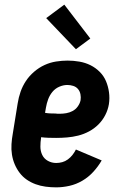

<svg xmlns="http://www.w3.org/2000/svg" viewBox="-20 -799 540 827"><path d="M222 8Q199 8 176.5 5Q154 2 133.5 -5.5Q113 -13 95.5 -25Q78 -37 65 -54Q52 -71 43.5 -91Q35 -111 31.5 -133Q28 -155 29.5 -178Q31 -201 35 -223L56 -353Q60 -379 68.5 -403.5Q77 -428 91.5 -450Q106 -472 127 -490Q148 -508 172 -519Q196 -530 221.5 -534Q247 -538 271 -538Q297 -538 322.5 -533.5Q348 -529 370 -518Q392 -507 409.5 -489.5Q427 -472 436.5 -449.5Q446 -427 449.5 -401.5Q453 -376 449 -350Q445 -326 433.5 -303.5Q422 -281 404 -263Q386 -245 363.5 -233Q341 -221 317 -215Q293 -209 269 -207Q245 -205 222 -205Q205 -205 189 -205.5Q173 -206 157 -208V-206Q154 -187 154 -167.5Q154 -148 162 -131.5Q170 -115 186.5 -106Q203 -97 222 -97Q235 -97 248 -100.5Q261 -104 272.5 -112.5Q284 -121 292.5 -132Q301 -143 307 -155L418 -108Q403 -82 382 -59Q361 -36 334.5 -20.5Q308 -5 279 1.5Q250 8 222 8ZM237 -309Q251 -309 265.5 -311.5Q280 -314 293 -321Q306 -328 315 -340.5Q324 -353 327 -367Q329 -380 326.5 -393Q324 -406 316 -415.5Q308 -425 295.5 -429Q283 -433 270 -433Q253 -433 235.5 -425.5Q218 -418 206 -403.5Q194 -389 187.5 -371.5Q181 -354 178 -336L174 -313Q185 -311 196.5 -310.5Q208 -310 219 -310Q219 -310 219 -310Q219 -310 219 -310Q224 -309 228.5 -309Q233 -309 237 -309ZM307 -587 179 -721 257 -779 369 -633Z"/></svg>

Font: Iosevka Slab Extrabold
Style: Italic
Weight: 800
Italic angle: -9°
Monospace: yes
Designer: Belleve Invis
Foundry: Belleve Invis
Version: Version 11.1.0; ttfautohint (v1.8.3)